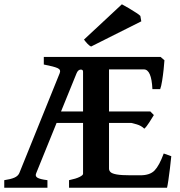

<svg xmlns="http://www.w3.org/2000/svg" viewBox="-20 -883 848 903"><path d="M0 0V-35.6Q30.3 -40 47.4 -47.4Q64.5 -54.7 70.8 -68.8L260.7 -538.6Q267.6 -555.2 250.7 -562.7Q233.9 -570.3 186 -579.6V-615.2H735.4L753.4 -599.6Q752.4 -583 749.5 -555.7Q746.6 -528.3 742.4 -502.4Q738.3 -476.6 733.4 -463.9H696.8Q692.4 -556.6 656.7 -556.6H492.7V-358.9H687L703.6 -341.8Q695.3 -328.1 681.9 -307.1Q668.5 -286.1 658.7 -277.8Q644.5 -292 622.6 -298.3Q600.6 -304.7 598.1 -304.7H492.7V-89.8Q492.7 -80.6 500 -73.5Q507.3 -66.4 529.1 -62.5Q550.8 -58.6 593.8 -58.6H640.1Q685.1 -58.6 707 -81.3Q729 -104 750 -161.1L785.6 -148.4Q782.7 -120.6 779.1 -89.6Q775.4 -58.6 771.7 -34.2Q768.1 -9.8 765.6 0H304.7V-35.6Q337.9 -42.5 354.2 -50.8Q370.6 -59.1 370.6 -65.4V-304.7H246.1L150.4 -68.8Q144 -54.7 155.8 -47.4Q167.5 -40 203.1 -35.6V0ZM267.1 -358.9H370.6V-545.9Q370.6 -556.6 358.6 -555.7Q346.7 -554.7 339.8 -537.6ZM408.2 -664.1Q399.9 -668 390.9 -677.7Q381.8 -687.5 375 -696.8L553.2 -862.8Q568.4 -855 586.7 -844Q605 -833 620.1 -823.2Q635.3 -813.5 640.1 -808.1L644.5 -782.7Z"/></svg>

Font: David Libre
Style: Bold
Weight: 700
Designer: Ismar David, J. Victor Gaultney, Annie Olsen and Meir Sadan
Foundry: Monotype Imaging Inc. & SIL International
Version: Version 1.100; ttfautohint (v1.8.4.7-5d5b)